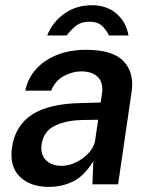

<svg xmlns="http://www.w3.org/2000/svg" viewBox="-20 -722 598 752"><path d="M171 10Q98.5 10 57.5 -30.2Q16.5 -70.5 27 -144Q39 -229.5 105.2 -273Q171.5 -316.5 302 -318.5L374.5 -320.5L379.5 -355.5Q385.5 -397.5 363.5 -420Q341.5 -442.5 297.5 -442.5Q262.5 -442 229.2 -423.8Q196 -405.5 180.5 -367H79Q94.5 -441 159.2 -484Q224 -527 316 -527Q422 -527 464.2 -482Q506.5 -437 495.5 -362.5L442.5 0H342L345.5 -90.5Q309.5 -32.5 266.2 -11.2Q223 10 171 10ZM221.5 -72.5Q250 -72.5 278.8 -86.8Q307.5 -101 328 -123.5Q348.5 -146 352.5 -171.5L364.5 -253L305 -252Q239 -251 194.8 -229.5Q150.5 -208 143 -156.5Q137.5 -117 160 -94.8Q182.5 -72.5 221.5 -72.5ZM339 -701.5Q279.5 -701.5 233.3 -669.5Q187.1 -637.5 164.7 -583H241.2Q254.4 -601.5 275.4 -619.2Q296.4 -637 330.4 -637Q362.9 -637 380.4 -620Q397.9 -603 406.7 -583H483.2Q475.1 -634 437.3 -667.8Q399.5 -701.5 339 -701.5Z"/></svg>

Font: Public Sans SemiBold
Style: Italic
Weight: 600
Italic angle: -8°
Designer: The Public Sans project authors (U.S. Web Design System). Libre Franklin designed by Pablo Impallari and Rodrigo Fuenzal
Version: Version 1.007; ttfautohint (v1.8.1) -l 8 -r 50 -G 200 -x 14 